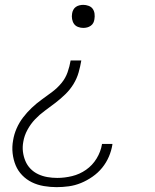

<svg xmlns="http://www.w3.org/2000/svg" viewBox="-20 -548 640 791"><path d="M323 -433Q312 -433 301.5 -437Q291 -441 285 -449.5Q279 -458 277 -469.5Q275 -481 277 -492Q278 -500 282 -507.5Q286 -515 292.5 -519.5Q299 -524 307 -526Q315 -528 323 -528Q334 -528 345 -524Q356 -520 362 -511.5Q368 -503 369.5 -491.5Q371 -480 369 -469Q368 -461 364.5 -454Q361 -447 354 -442Q347 -437 339 -435Q331 -433 323 -433ZM213 223Q187 223 160.5 218.5Q134 214 111.5 203Q89 192 71.5 174Q54 156 44.5 133Q35 110 32 83.5Q29 57 34 30Q38 5 48.5 -19Q59 -43 75 -64Q91 -85 110.5 -103.5Q130 -122 151.5 -137.5Q173 -153 194.5 -169Q216 -185 233 -205.5Q250 -226 258.5 -250.5Q267 -275 271 -299H315Q311 -275 304 -250Q297 -225 283 -202Q269 -179 249.5 -160Q230 -141 208.5 -124.5Q187 -108 165 -92Q143 -76 124.5 -56.5Q106 -37 93 -13Q80 11 76 36Q72 57 74.5 77Q77 97 84.5 115Q92 133 105.5 147Q119 161 137 169.5Q155 178 175 181.5Q195 185 216 185Q246 185 277 177.5Q308 170 334.5 151.5Q361 133 378 105Q395 77 400 47V45H443V48Q439 73 428.5 97.5Q418 122 401 143Q384 164 361 180Q338 196 313.5 206Q289 216 263.5 219.5Q238 223 213 223Z"/></svg>

Font: Iosevka Aile Extralight
Style: Italic
Weight: 200
Italic angle: -9°
Designer: Belleve Invis
Foundry: Belleve Invis
Version: Version 31.1.0; ttfautohint (v1.8.4)